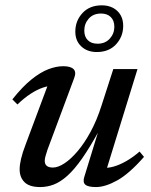

<svg xmlns="http://www.w3.org/2000/svg" viewBox="-20 -708 580 738"><path d="M304 -28 360.5 -212 363 -210Q326 -142.5 295.8 -99.2Q265.5 -56 238.5 -32Q211.5 -8 186.2 1.5Q161 11 134.5 11Q93 11 74.2 -7.8Q55.5 -26.5 55.5 -57Q55.5 -74.5 61 -98Q66.5 -121.5 79 -154L173 -405.5L190 -378.5Q169.5 -379.5 145.8 -371.5Q122 -363.5 97.2 -347.2Q72.5 -331 47 -306.5L27.5 -326Q66.5 -375 100.8 -402.5Q135 -430 165.5 -441.8Q196 -453.5 223 -453.5Q252 -453.5 263 -442Q274 -430.5 265 -407.5L162.5 -132.5Q157.5 -118 154.8 -107.5Q152 -97 152 -89.5Q152 -77 159.8 -70.5Q167.5 -64 183.5 -64Q203 -64 227.5 -80Q252 -96 278 -126.5Q304 -157 328 -201Q352 -245 370 -301.5L415.5 -442.5H508.5L384 -39L375.5 -63Q395 -61.5 417.8 -68Q440.5 -74.5 465.8 -89Q491 -103.5 516.5 -125.5L533.5 -105Q476.5 -40 430.5 -14.5Q384.5 11 349 11Q318.5 11 308 1.8Q297.5 -7.5 304 -28ZM371 -687.5Q408 -687.5 430.8 -666Q453.5 -644.5 453.5 -608.5Q453.5 -567.5 426.2 -537.8Q399 -508 352 -508Q315.5 -508 292.5 -529.5Q269.5 -551 269.5 -586.5Q269.5 -628 297 -657.8Q324.5 -687.5 371 -687.5ZM355 -540Q384.5 -540 402 -559.5Q419.5 -579 419.5 -604.5Q419.5 -629 405.8 -642.5Q392 -656 368.5 -656Q338.5 -656 321.2 -636.5Q304 -617 304 -590.5Q304 -567 317.5 -553.5Q331 -540 355 -540Z"/></svg>

Font: Newsreader 16pt Medium
Style: Italic
Weight: 500
Italic angle: -17°
Designer: Hugues Gentile
Foundry: Production Type
Version: Version 1.003